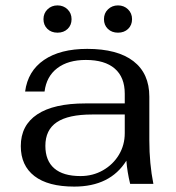

<svg xmlns="http://www.w3.org/2000/svg" viewBox="-20 -681 651 711"><path d="M57 -140Q57 -217 118 -257.5Q179 -298 296 -298H442V-334Q442 -395 405 -427Q368 -459 298 -459Q232 -459 192 -428.5Q152 -398 145 -342H73Q83 -418 143 -459Q203 -500 303 -500Q415 -500 474 -454.5Q533 -409 533 -323V-161Q533 -75 548 0H462Q451 -45 448 -86Q388 10 255 10Q158 10 107.5 -29Q57 -68 57 -140ZM442 -188V-257H321Q233 -257 190.5 -228.5Q148 -200 148 -141Q148 -86 181 -57.5Q214 -29 278 -29Q324 -29 361.5 -50.5Q399 -72 420.5 -108Q442 -144 442 -188ZM141 -610Q141 -632 156 -646.5Q171 -661 193 -661Q215 -661 230 -646.5Q245 -632 245 -610Q245 -588 230.5 -574Q216 -560 193 -560Q170 -560 155.5 -574Q141 -588 141 -610ZM365 -610Q365 -632 380 -646.5Q395 -661 417 -661Q439 -661 454 -646.5Q469 -632 469 -610Q469 -588 454.5 -574Q440 -560 417 -560Q394 -560 379.5 -574Q365 -588 365 -610Z"/></svg>

Font: Fahkwang
Style: Regular
Weight: 400
Version: Version 1.000; ttfautohint (v1.6)